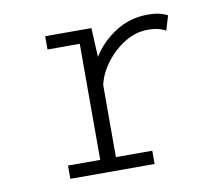

<svg xmlns="http://www.w3.org/2000/svg" viewBox="-63 -588 775 663"><g transform="rotate(-10 325.0 -256.0)"><path d="M132.5 0V-46.5H245.5V-453.5H132.5V-500H294.5L299.5 -398Q329 -446.5 380 -479.2Q431 -512 493 -512Q522.5 -512 539.5 -506.8Q556.5 -501.5 563 -497.5L547.5 -446.5Q542 -450.5 526.2 -455.5Q510.5 -460.5 484.5 -460.5Q442.5 -460.5 403.5 -436.5Q364.5 -412.5 336.8 -375.2Q309 -338 300.5 -299V-46.5H428V0Z"/></g></svg>

Font: Trispace ExtraLight
Style: Regular
Weight: 200
Designer: Tyler Finck
Foundry: Etcetera Type Company
Version: Version 1.210; ttfautohint (v1.8.3)